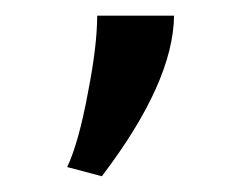

<svg xmlns="http://www.w3.org/2000/svg" viewBox="-20 -140 294 244"><path d="M65.4 72.3 109.4 84Q200.2 -35.2 201.2 -120.1H103.5Q103.5 -82 91.8 -22.5Q80.1 41 65.4 72.3Z"/></svg>

Font: Puritan
Style: Regular
Weight: 400
Version: 2.0a